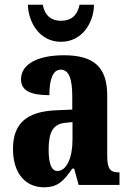

<svg xmlns="http://www.w3.org/2000/svg" viewBox="-20 -783 549 813"><path d="M238 -606C329 -606 377 -688 378 -763H317C307 -715 279 -695 238 -695C199 -695 170 -715 161 -763H98C100 -688 148 -606 238 -606ZM165 10C225 10 248 -15 286 -69H294L313 0H486V-53H483C446 -53 434 -69 434 -123V-379C434 -504 372 -549 250 -549C150 -549 69 -517 69 -447C69 -400 108 -380 189 -380C189 -449 205 -488 237 -488C272 -488 286 -449 286 -374V-319L218 -316C95 -311 35 -262 35 -153C35 -42 94 10 165 10ZM223 -59C197 -59 186 -92 186 -149C186 -221 203 -258 257 -263L287 -266V-191C287 -113 261 -59 223 -59Z"/></svg>

Font: Noto Serif Thai ExtraCondensed ExtraBold
Style: Regular
Weight: 800
Width: 2
Designer: Monotype Design Team
Foundry: Monotype Imaging Inc.
Version: Version 2.002